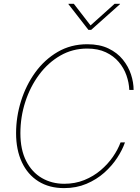

<svg xmlns="http://www.w3.org/2000/svg" viewBox="-20 -967 728 997"><path d="M312.5 9.8Q235.4 9.8 179.4 -25.4Q123.5 -60.5 93.5 -124.8Q63.5 -189 63.5 -275.4Q63.5 -359.9 89.1 -441.9Q114.7 -523.9 162.8 -590.6Q210.9 -657.2 279.3 -697.3Q347.7 -737.3 433.1 -737.3Q497.6 -737.3 543.2 -715.3Q588.9 -693.4 617.7 -657.7Q646.5 -622.1 660.2 -580.6Q673.8 -539.1 673.8 -500H651.4Q649.9 -537.6 636.7 -575.4Q623.5 -613.3 596.9 -644.8Q570.3 -676.3 529.5 -695.6Q488.8 -714.8 432.6 -714.8Q356.4 -714.8 293 -678.2Q229.5 -641.6 183.1 -579.1Q136.7 -516.6 111.3 -438Q85.9 -359.4 85.9 -275.4Q85.9 -189.5 116 -130.9Q146 -72.3 197.5 -42.5Q249 -12.7 313.5 -12.7Q370.1 -12.7 417.7 -32Q465.3 -51.3 502.7 -83Q540 -114.7 566.2 -152.6Q592.3 -190.4 606 -227.5H628.9Q615.7 -189 588.6 -147.5Q561.5 -106 521.5 -70.3Q481.4 -34.7 429 -12.5Q376.5 9.8 312.5 9.8ZM363.3 -947.3 450.2 -835 575.2 -947.3H603.5L603 -945.3L453.6 -812H439L335.4 -945.3V-947.3Z"/></svg>

Font: Inter 24pt Thin
Style: Italic
Weight: 250
Italic angle: -9.3988°
Version: Version 4.001;git-66647c0bb